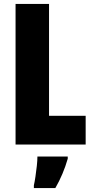

<svg xmlns="http://www.w3.org/2000/svg" viewBox="-20 -827 468 975"><path d="M59 -93V-807H229V-239H415V-93ZM324 -21Q301 59 261 128H152V114Q156 97 160 70Q164 43 167 15.5Q170 -12 170 -32H324Z"/></svg>

Font: Noto Sans Kannada UI ExtraCondensed Black
Style: Regular
Weight: 900
Width: 2
Designer: Jelle Bosma - Monotype Design Team
Foundry: Monotype Imaging Inc.
Version: Version 2.005; ttfautohint (v1.8.4.7-5d5b)